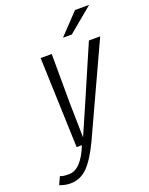

<svg xmlns="http://www.w3.org/2000/svg" viewBox="-221 -772 796 1024"><g transform="rotate(-20 176.5 -259.5)"><path d="M414 -512 178 0Q137 87 96 129Q55 171 -3 171Q-32 171 -63 159L-43 115Q-33 119 -22.5 120.5Q-12 122 7 122Q75 122 124 0H94L76 -512H139L140 -231L144 -37L229 -232L350 -512ZM336 -690H416L275 -573H225Z"/></g></svg>

Font: Decalotype Light Italic
Style: Regular
Weight: 300
Italic angle: -12°
Designer: Alfredo Marco Pradil
Foundry: Alfredo Marco Pradil
Version: Version 1.0